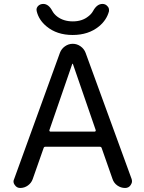

<svg xmlns="http://www.w3.org/2000/svg" viewBox="-20 -978 734 978"><path d="M498 -223.6Q496.1 -230.5 488.3 -230.5H210.9Q204.1 -230.5 202.1 -223.6L146.5 -65.4Q139.6 -45.9 122.1 -33.2Q104.5 -20.5 83 -20.5Q65.4 -20.5 55.7 -35.2Q48.8 -43.9 48.8 -53.7Q48.8 -59.6 51.8 -65.4L285.2 -709Q293 -729.5 311 -742.2Q329.1 -754.9 350.6 -754.9Q372.1 -754.9 390.1 -742.2Q408.2 -729.5 416 -709L650.4 -66.4Q652.3 -60.5 652.3 -54.7Q652.3 -44.9 645.5 -35.2Q635.7 -20.5 617.2 -20.5Q595.7 -20.5 577.6 -33.2Q559.6 -45.9 552.7 -67.4ZM167 -920.9Q166 -924.8 166 -928.7Q166 -938.5 173.8 -947.3Q184.6 -958 200.2 -958Q227.5 -958 246.1 -922.9Q254.9 -906.2 271.5 -893.6Q303.7 -869.1 351.1 -869.1Q398.4 -869.1 429.7 -894.5Q445.3 -906.2 454.1 -921.9Q473.6 -958 502 -958Q517.6 -958 527.3 -946.3Q535.2 -938.5 535.2 -927.7Q535.2 -924.8 535.2 -920.9Q523.4 -876 484.4 -843.8Q430.7 -799.8 350.1 -799.8Q269.5 -799.8 216.8 -843.8Q177.7 -876 167 -920.9ZM351.6 -651.4Q351.6 -653.3 349.6 -653.3Q347.7 -653.3 347.7 -651.4L231.4 -314.5Q231.4 -311.5 232.9 -309.6Q234.4 -307.6 236.3 -307.6H462.9Q464.8 -307.6 466.3 -309.6Q467.8 -311.5 467.8 -314.5Z"/></svg>

Font: Gen Jyuu Gothic P Regular
Style: Regular
Weight: 400
Designer: [Source Han Sans]
Ryoko NISHIZUKA  (kana & ideographs); Paul D. Hunt (Latin, Greek & Cyrillic); Wenlong ZHANG  (bopomofo
Version: Version 1.002.20150607